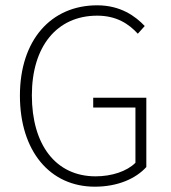

<svg xmlns="http://www.w3.org/2000/svg" viewBox="-20 -691 644 723"><path d="M337 12C423 12 491 -18 531 -62V-323H331V-286H490V-78C458 -46 401 -27 340 -27C189 -27 100 -147 100 -332C100 -516 194 -632 346 -632C419 -632 465 -601 499 -564L525 -593C490 -630 434 -671 346 -671C172 -671 55 -540 55 -331C55 -122 168 12 337 12Z"/></svg>

Font: Source Sans Pro Light
Style: Regular
Weight: 300
Designer: Paul D. Hunt
Foundry: Adobe Systems Incorporated
Version: Version 3.006;hotconv 1.0.111;makeotfexe 2.5.65597